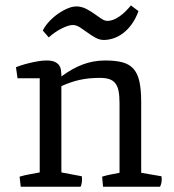

<svg xmlns="http://www.w3.org/2000/svg" viewBox="-20 -707 660 727"><path d="M142.1 -591.3Q149.4 -606.9 164.3 -623.5Q179.2 -640.1 198 -653.6Q216.8 -667 236.6 -675.3Q256.3 -683.6 272.9 -682.6Q291 -681.6 307.1 -673.1Q323.2 -664.6 337.4 -654.5Q351.6 -644.5 363.8 -636.2Q376 -627.9 387.2 -627.9Q397.9 -627.9 409.4 -632.3Q420.9 -636.7 432.4 -644.8Q443.8 -652.8 454.8 -663.6Q465.8 -674.3 475.6 -686.5L504.4 -665Q493.7 -635.7 478.5 -615Q463.4 -594.2 445.8 -581.1Q428.2 -567.9 409.4 -561.8Q390.6 -555.7 373 -555.7Q356.9 -555.7 341.6 -564.2Q326.2 -572.8 311.8 -583.3Q297.4 -593.8 283.7 -602.8Q270 -611.8 256.8 -612.3Q249 -612.8 237.5 -609.1Q226.1 -605.5 213.4 -599.1Q200.7 -592.8 188 -584Q175.3 -575.2 164.6 -565.4ZM54.2 -38.1Q72.3 -43.5 92.5 -47.1Q112.8 -50.8 130.4 -54.2V-410.6H46.4L40.5 -452.6Q46.4 -455.1 59.8 -459.5Q73.2 -463.9 90.1 -468Q106.9 -472.2 124.3 -475.1Q141.6 -478 155.8 -478Q176.3 -478 187.5 -472.7Q198.7 -467.3 204.1 -459.5Q209.5 -451.7 210.7 -442.4Q211.9 -433.1 212.4 -425.8V-417.5Q253.9 -448.2 293.9 -463.1Q334 -478 378.4 -478Q417 -478 443.1 -471.2Q469.2 -464.4 485.1 -446.8Q501 -429.2 507.8 -398.7Q514.6 -368.2 514.6 -320.8V-52.7L591.3 -39.6Q592.3 -36.6 592.3 -32.7Q592.3 -28.8 592.3 -25.4Q592.3 -18.6 590.1 -11Q587.9 -3.4 585.9 0H370.1L366.7 -38.1Q384.3 -43.5 399.9 -46.4Q415.5 -49.3 432.6 -52.7V-315.9Q432.6 -343.8 429 -362.3Q425.3 -380.9 416.5 -391.8Q407.7 -402.8 393.6 -407.5Q379.4 -412.1 358.9 -412.1Q336.9 -412.1 317.6 -410.2Q298.3 -408.2 280.8 -404.3Q263.2 -400.4 246.6 -394.5Q230 -388.7 212.4 -380.9V-54.2L289.6 -39.6Q290.5 -36.6 290.5 -32.7Q290.5 -28.8 290.5 -25.4Q290.5 -18.6 288.8 -11Q287.1 -3.4 285.2 0H58.6Z"/></svg>

Font: Fjord
Style: One
Weight: 400
Designer: Viktoriya Grabowska
Foundry: Viktoriya Grabowska
Version: Version 1.002